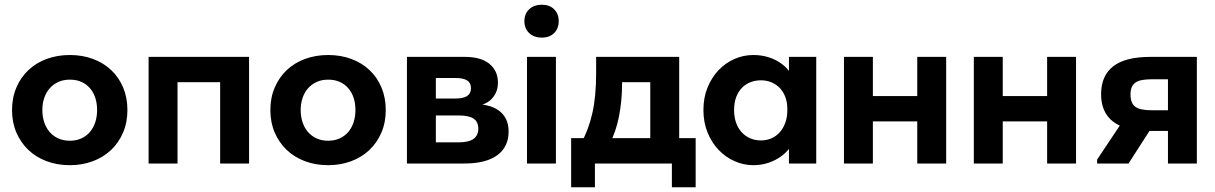

<svg xmlns="http://www.w3.org/2000/svg" viewBox="-20 -700 5203 822"><path d="M279 7.2Q331.5 7.2 376.6 -9.5Q421.8 -26.2 454.8 -57.2Q487.8 -88.2 506.6 -131.8Q525.5 -175.3 525.5 -228.8Q525.5 -281.5 507.4 -324.9Q489.3 -368.3 456.6 -399.4Q424 -430.5 378.5 -447.5Q333 -464.5 279 -464.5Q225.8 -464.5 180.5 -447.9Q135.2 -431.3 102.2 -400.4Q69.2 -369.5 50.4 -325.8Q31.5 -282 31.5 -228.8Q31.5 -176 50 -132.9Q68.5 -89.8 101.2 -58.4Q134 -27 179.5 -9.9Q225 7.2 279 7.2ZM279 -97.5Q251 -97.5 229 -107.6Q207 -117.8 191.9 -135.6Q176.8 -153.5 169 -177.6Q161.3 -201.8 161.3 -228.8Q161.3 -256.5 169.3 -280.4Q177.3 -304.2 192.5 -321.6Q207.8 -339 229.4 -349Q251 -359 279 -359Q307 -359 328.6 -349.4Q350.2 -339.7 365.4 -322Q380.5 -304.2 388.1 -280.7Q395.7 -257.2 395.7 -228.8Q395.7 -200.3 387.7 -176.1Q379.7 -152 364.6 -134.5Q349.5 -117 327.9 -107.3Q306.3 -97.5 279 -97.5Z M616.2 0H740V-348H922.5V0H1046.3V-456.5H616.2Z M1385 7.2Q1437.5 7.2 1482.6 -9.5Q1527.8 -26.2 1560.8 -57.2Q1593.8 -88.2 1612.6 -131.8Q1631.5 -175.3 1631.5 -228.8Q1631.5 -281.5 1613.4 -324.9Q1595.3 -368.3 1562.6 -399.4Q1530 -430.5 1484.5 -447.5Q1439 -464.5 1385 -464.5Q1331.8 -464.5 1286.5 -447.9Q1241.2 -431.3 1208.2 -400.4Q1175.2 -369.5 1156.4 -325.8Q1137.5 -282 1137.5 -228.8Q1137.5 -176 1156 -132.9Q1174.5 -89.8 1207.2 -58.4Q1240 -27 1285.5 -9.9Q1331 7.2 1385 7.2ZM1385 -97.5Q1357 -97.5 1335 -107.6Q1313 -117.8 1297.9 -135.6Q1282.8 -153.5 1275 -177.6Q1267.3 -201.8 1267.3 -228.8Q1267.3 -256.5 1275.3 -280.4Q1283.3 -304.2 1298.5 -321.6Q1313.8 -339 1335.4 -349Q1357 -359 1385 -359Q1413 -359 1434.6 -349.4Q1456.2 -339.7 1471.4 -322Q1486.5 -304.2 1494.1 -280.7Q1501.7 -257.2 1501.7 -228.8Q1501.7 -200.3 1493.7 -176.1Q1485.7 -152 1470.6 -134.5Q1455.5 -117 1433.9 -107.3Q1412.3 -97.5 1385 -97.5Z M1722.2 0H1968.3Q2060.8 0 2109.1 -35.6Q2157.5 -71.3 2157.5 -136.5Q2157.5 -168.8 2146 -191.1Q2134.5 -213.5 2114.1 -227.8Q2093.8 -242 2066.4 -248.4Q2039 -254.8 2007 -254.8V-246.3Q2028.3 -246.3 2047.5 -253Q2066.8 -259.8 2080.9 -272.6Q2095 -285.5 2103.4 -304.1Q2111.8 -322.8 2111.8 -347Q2111.8 -396 2075.8 -426.3Q2039.8 -456.5 1969.3 -456.5H1722.2ZM1846 -48V-410.3L1809.3 -366H1931.3Q1964 -366 1980.1 -355.5Q1996.3 -345 1996.3 -322.5Q1996.3 -299.8 1979.9 -289Q1963.5 -278.3 1931.8 -278.3H1809.3V-205.7H1944Q1986.3 -205.7 2007 -192.5Q2027.7 -179.3 2027.7 -148.5Q2027.7 -120.5 2007.4 -105.5Q1987 -90.5 1940.8 -90.5H1809.3Z M2236.2 0H2360V-456.5H2236.2ZM2299.5 -539Q2333 -539 2352.5 -558.5Q2372 -578 2372 -609.3Q2372 -640.6 2352.5 -660.2Q2333 -679.8 2299.5 -679.8Q2266 -679.8 2245.5 -660.2Q2225 -640.6 2225 -609.3Q2225 -578 2245.5 -558.5Q2266 -539 2299.5 -539Z M2468.5 -88.3 2591 -85.3Q2603.8 -111.3 2613.6 -139.8Q2623.5 -168.3 2629.9 -200.9Q2636.3 -233.5 2639.8 -269.3Q2643.3 -305 2643.3 -345V-411.5L2568.5 -348H2850L2764 -411.5V-89.8H2887.8V-456.5H2532.2V-386.5Q2532.2 -337 2528.2 -294.5Q2524.2 -252 2516 -215.6Q2507.7 -179.3 2496 -147.9Q2484.2 -116.5 2468.5 -88.3ZM2425.2 101.7H2527V0H2856.5V101.7H2958.3V-108.5H2425.2Z M3357.7 0H3474.5V-325.5V-332.5V-456.5H3357.7V-332.5L3350.7 -325.5V-126L3357.7 -111ZM3205.2 7.2Q3239.7 7.2 3269.9 -3Q3300 -13.3 3323.9 -30.4Q3347.7 -47.5 3363.9 -70.9Q3380 -94.3 3385.8 -120.8V-226.8H3350.7Q3350.7 -198.5 3342.2 -174.9Q3333.7 -151.3 3319 -134.4Q3304.2 -117.5 3283.4 -108.1Q3262.5 -98.8 3237.8 -98.8Q3213.3 -98.8 3192.3 -107.6Q3171.3 -116.5 3155.6 -133.5Q3140 -150.5 3131.4 -174.5Q3122.8 -198.5 3122.8 -228.5Q3122.8 -260.5 3131.9 -284.5Q3141 -308.5 3156.9 -324.5Q3172.8 -340.5 3193.8 -348.4Q3214.8 -356.2 3237.5 -356.2Q3263 -356.2 3284.1 -347Q3305.2 -337.7 3320 -321.6Q3334.7 -305.5 3342.7 -283.1Q3350.7 -260.8 3350.7 -234.5H3380.8V-342Q3378.5 -366 3364 -387.9Q3349.5 -409.8 3326.2 -427Q3303 -444.3 3272.1 -454.4Q3241.2 -464.5 3205.2 -464.5Q3162.7 -464.5 3124.1 -447.4Q3085.5 -430.3 3056.1 -399.3Q3026.7 -368.3 3009.1 -325.1Q2991.5 -282 2991.5 -229Q2991.5 -176 3009.4 -132.4Q3027.2 -88.8 3057 -57.8Q3086.7 -26.8 3125.4 -9.8Q3164 7.2 3205.2 7.2Z M3652.8 -180.2H3963.3V-288.8H3652.8ZM3593.2 0H3717V-325.5V-332.5V-456.5H3593.2V-332.5V-325.5V-126V-111ZM3907 0H4030.8V-325.5V-332.5V-456.5H3907V-332.5V-325.5V-126V-111Z M4208.8 -180.2H4519.3V-288.8H4208.8ZM4149.2 0H4273V-325.5V-332.5V-456.5H4149.2V-332.5V-325.5V-126V-111ZM4463 0H4586.8V-325.5V-332.5V-456.5H4463V-332.5V-325.5V-126V-111Z M4980.3 0H5104V-456.5H4905.8Q4797.5 -456.5 4745.8 -416Q4694 -375.5 4694 -297Q4694 -218.5 4745.9 -179Q4797.8 -139.5 4901 -139.5H4980.3ZM4677 0H4811.5L4935.5 -192.8L4819.7 -230.8L4677 -16.8ZM4910.5 -228Q4860.5 -228 4840.3 -243Q4820 -258 4820 -295.8Q4820 -315 4825.6 -327.6Q4831.3 -340.2 4842.9 -347.6Q4854.5 -355 4872.3 -357.9Q4890 -360.7 4914 -360.7H4980.3V-228Z"/></svg>

Font: Tilda Sans VF
Style: Regular
Weight: 400
Designer: ParaType Ltd
Foundry: ParaType Ltd
Version: Version 1.010